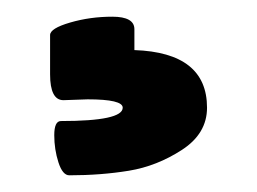

<svg xmlns="http://www.w3.org/2000/svg" viewBox="-20 -45 308 230"><path d="M85 74 56 75Q40 75 40 44V-3Q40 -11 64 -18Q88 -25 114.5 -25Q141 -25 141 -10V15Q228 18 228 84Q228 115 198 134.5Q168 154 134.5 159.5Q101 165 63 165Q55 165 50 149.5Q45 134 45 117Q45 100 53 100Q127 100 127 84Q127 74 85 74Z"/></svg>

Font: Titan One
Style: Regular
Weight: 400
Designer: Rodrigo Fuenzalida
Foundry: Rodrigo Fuenzalida
Version: Version 1.001